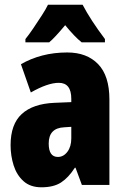

<svg xmlns="http://www.w3.org/2000/svg" viewBox="-20 -786 534 816"><path d="M266 -563Q349 -563 397 -513.5Q445 -464 445 -363V0H328L301 -73H298Q271 -31 239.5 -10.5Q208 10 156 10Q109 10 80 -16Q51 -42 38 -83Q25 -124 25 -169Q25 -258 72.5 -301.5Q120 -345 211 -349L283 -352V-366Q283 -434 230 -434Q183 -434 111 -393L69 -513Q110 -537 159.5 -550Q209 -563 266 -563ZM253 -245Q187 -242 187 -176Q187 -119 226 -119Q250 -119 266.5 -141Q283 -163 283 -198V-247ZM331 -766Q365 -701 426 -620V-606H327Q297 -630 257 -679Q213 -626 189 -606H88V-620Q102 -637 121 -665Q140 -693 158 -721Q176 -749 184 -766Z"/></svg>

Font: Noto Sans Gurmukhi ExtraCondensed Black
Style: Regular
Weight: 900
Width: 2
Designer: Jelle Bosma - Monotype Design Team
Foundry: Monotype Imaging Inc.
Version: Version 2.004; ttfautohint (v1.8.4.7-5d5b)